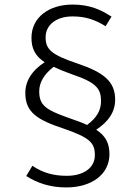

<svg xmlns="http://www.w3.org/2000/svg" viewBox="-20 -749 615 842"><path d="M402 -180C456 -216 485 -258 485 -312C485 -391 436 -431 321 -470C205 -509 180 -532 180 -586C180 -638 225 -677 298 -677C355 -677 396 -663 443 -634L469 -676C423 -706 374 -729 298 -729C195 -729 118 -673 118 -583C118 -535 135 -503 176 -476C122 -442 91 -395 91 -342C91 -257 141 -224 262 -184C374 -145 396 -123 396 -68C396 -15 349 22 273 22C213 22 166 8 122 -22L95 23C143 53 198 73 271 73C380 73 460 17 460 -73C460 -122 442 -154 402 -180ZM152 -349C152 -387 173 -423 215 -456C238 -445 265 -434 296 -423C403 -387 423 -360 423 -305C423 -266 405 -233 362 -201C339 -212 312 -221 281 -232C178 -268 152 -289 152 -349Z"/></svg>

Font: Glow Sans SC Normal
Style: Regular
Weight: 400
Designer: Ryoko NISHIZUKA (kana, bopomofo & ideographs); Paul D. Hunt (Latin, Greek & Cyrillic); Sandoll Communications, Soo-young
Version: Version 0.93